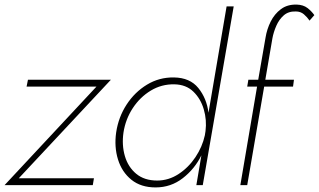

<svg xmlns="http://www.w3.org/2000/svg" viewBox="-30 -808 1392 838"><path d="M391 -430 -10 0H375L380 -30H52L454 -460H92L86 -430Z M477 -230Q468 -167 485 -112Q502 -57 543.5 -23.5Q585 10 649 10Q716 10 768 -30.5Q820 -71 849 -130L827 0H855L990 -780H959L880 -316Q872 -379 835.5 -424Q799 -469 729 -470Q665 -471 611.5 -438.5Q558 -406 522.5 -351.5Q487 -297 477 -230ZM509 -230Q518 -288 549.5 -336Q581 -384 628 -412.5Q675 -441 731 -440Q782 -439 814 -408Q846 -377 859.5 -330.5Q873 -284 867 -236L864 -217Q853 -167 823 -122Q793 -77 749.5 -48.5Q706 -20 656 -20Q600 -20 564.5 -49.5Q529 -79 515 -127Q501 -175 509 -230Z M1321 -718 1342 -742Q1330 -759 1312 -773Q1294 -787 1265 -788Q1224 -789 1196 -768Q1168 -747 1151.5 -714Q1135 -681 1129 -644L1097 -460H1054L1049 -430H1092L1019 0H1049L1123 -430H1249L1253 -460H1128L1159 -641Q1164 -668 1176 -695.5Q1188 -723 1208.5 -741Q1229 -759 1261 -758Q1282 -758 1296.5 -745.5Q1311 -733 1321 -718Z"/></svg>

Font: Jost* 200 Thin Italic
Style: Italic
Weight: 200
Italic angle: -10°
Version: Version 3.200; ttfautohint (v0.97) -l 8 -r 50 -G 200 -x 14 -